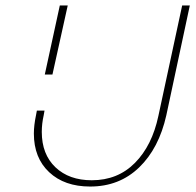

<svg xmlns="http://www.w3.org/2000/svg" viewBox="-20 -678 717 703"><path d="M140 -256Q133 -225 133 -195Q133 -113 183 -65.5Q233 -18 316 -18Q411 -18 474 -81.5Q537 -145 560 -254L647 -658H675L589 -256Q562 -135 489.5 -65Q417 5 310 5Q216 5 160 -47.5Q104 -100 104 -189Q104 -219 112 -257L115 -273H143ZM199 -658H228L172 -405H144Z"/></svg>

Font: Ysabeau Extralight
Style: Italic
Weight: 200
Italic angle: -12°
Designer: Christian Thalmann (Catharsis Fonts)
Version: Version 0.003